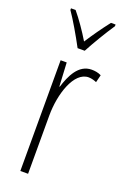

<svg xmlns="http://www.w3.org/2000/svg" viewBox="-148 -813 567 862"><g transform="rotate(20 135.5 -382.0)"><path d="M123 -606H157C182 -653 218 -713 247 -756V-764H225C191 -720 168 -687 140 -644C115 -686 82 -733 56 -764H34V-756C58 -722 97 -655 123 -606ZM216 -537C153 -537 124 -471 107 -416H105L99 -529H70V0H107V-278C107 -381 145 -500 215 -500C229 -500 244 -495 253 -491L262 -527C247 -535 230 -537 216 -537Z"/></g></svg>

Font: Noto Sans Ethiopic ExtraCondensed ExtraLight
Style: Regular
Weight: 200
Width: 2
Designer: Monotype Design Team
Foundry: Monotype Imaging Inc.
Version: Version 2.102